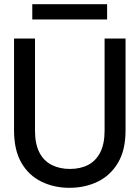

<svg xmlns="http://www.w3.org/2000/svg" viewBox="-20 -884 666 916"><path d="M311 12Q238 12 177.5 -17.5Q117 -47 82 -107.5Q47 -168 47 -262V-700H147V-261Q147 -198 167.5 -157.5Q188 -117 226 -97.5Q264 -78 313 -78Q364 -78 401 -97.5Q438 -117 458.5 -157.5Q479 -198 479 -261V-700H579V-262Q579 -168 543 -107.5Q507 -47 446.5 -17.5Q386 12 311 12ZM134 -791V-864H491V-791Z"/></svg>

Font: DM Sans 36pt Medium
Style: Regular
Weight: 500
Designer: Colophon Foundry, Jonny Pinhorn
Foundry: Colophon Foundry
Version: Version 4.004;gftools[0.9.30]